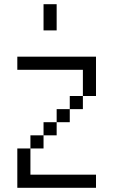

<svg xmlns="http://www.w3.org/2000/svg" viewBox="-20 -895 540 915"><path d="M437.5 0V-62.5H125Q125 -62.5 125 -187.5H62.5V0ZM125 -187.5H187.5V-250H125ZM187.5 -250H250V-312.5H187.5ZM250 -312.5H312.5V-375H250ZM312.5 -375H375V-437.5H312.5ZM375 -437.5H437.5V-625H62.5V-562.5H375Q375 -562.5 375 -437.5ZM187.5 -875Q187.5 -875 187.5 -750H250Q250 -750 250 -875Z"/></svg>

Font: Unifont
Style: Regular
Weight: 500
Version: Version 13.0.05